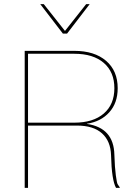

<svg xmlns="http://www.w3.org/2000/svg" viewBox="-20 -905 652 925"><path d="M412 -885 303 -743H283L174 -885H191L293 -756L395 -885ZM99 0V-660H338Q435 -660 491 -612Q547 -564 547 -480Q547 -409 506.5 -364Q466 -319 399 -309V-308Q528 -289 531 -160Q533 -97 538 -60.5Q543 -24 546.5 -18Q550 -12 557 -2V0H539Q518 -37 515 -157Q513 -225 471.5 -262.5Q430 -300 351 -300H115V0ZM115 -314H338Q429 -314 480 -358Q531 -402 531 -480Q531 -558 480 -602Q429 -646 338 -646H115Z"/></svg>

Font: Elaine Sans Thin
Style: Regular
Weight: 250
Designer: Wei Huang
Foundry: Wei Huang
Version: Version 2.001;December 24, 2019;FontCreator 12.0.0.2547 64-b